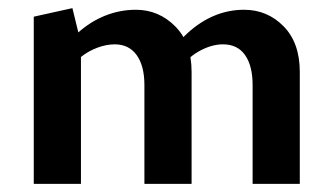

<svg xmlns="http://www.w3.org/2000/svg" viewBox="-20 -452 820 472"><path d="M601 0V-243Q601 -290 582.5 -316.5Q564 -343 528 -343Q499 -343 467.5 -325Q436 -307 420 -275L383 -300Q410 -342 441 -370.5Q472 -399 507 -413.5Q542 -428 580 -428Q637 -428 677 -387.5Q717 -347 717 -275V0ZM335 0V-243Q335 -290 316 -316.5Q297 -343 262 -343Q242 -343 220 -335Q198 -327 179 -312Q160 -297 148 -275L112 -300Q139 -342 170.5 -370.5Q202 -399 238.5 -413.5Q275 -428 314 -428Q370 -428 410.5 -387.5Q451 -347 451 -275V0ZM63 0V-411L158 -432L179 -346V0Z"/></svg>

Font: Ysabeau Office
Style: Bold
Weight: 700
Designer: Christian Thalmann (Catharsis Fonts)
Version: Version 2.001;gftools[0.9.30]; featfreeze: tnum,lnum,ss02